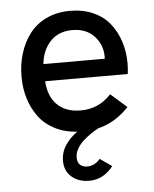

<svg xmlns="http://www.w3.org/2000/svg" viewBox="-52 -546 646 808"><g transform="rotate(-5 271.0 -142.0)"><path d="M293 218Q248 218 218.8 193Q189.5 168 189.5 125.5Q189.5 88.5 209.8 58.5Q230 28.5 260 8Q207 4.5 165.5 -17Q124 -38.5 98.5 -73Q73 -107.5 59.8 -150.5Q46.5 -193.5 46.5 -243Q46.5 -294.5 60.5 -340.2Q74.5 -386 101.8 -422.5Q129 -459 173.2 -480.2Q217.5 -501.5 273.5 -501.5Q329 -501.5 372.5 -481.8Q416 -462 442.2 -428.2Q468.5 -394.5 482.2 -351.8Q496 -309 496 -260.5Q496 -239 493 -215.5H144Q147.5 -151.5 183.5 -115.8Q219.5 -80 282.5 -80Q359.5 -80 411.5 -137L479.5 -77Q422 -16 349 1.5Q333 10 317.5 20.5Q302 31 285.2 46Q268.5 61 258.2 79.2Q248 97.5 248 116Q248 137.5 259.8 147.5Q271.5 157.5 290 157.5Q320.5 157.5 344 130L394 165Q352.5 218 293 218ZM143 -288H402L402.5 -297Q402.5 -347 368.8 -383.5Q335 -420 276 -420Q217 -420 182.5 -382.2Q148 -344.5 143 -288Z"/></g></svg>

Font: HK Grotesk Medium
Style: Regular
Weight: 500
Designer: Alfredo Marco Pradil
Foundry: Hanken Design Co.
Version: Version 3.001;FEAKit 1.0